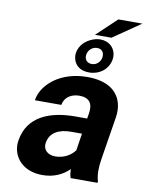

<svg xmlns="http://www.w3.org/2000/svg" viewBox="-95 -931 770 1008"><g transform="rotate(10 290.5 -427.0)"><path d="M47 -148C43 -125 45 -104 51 -85C69 -30 121 10 202 10C264 10 311 -14 344 -47C344 -28 346 -13 351 0H494L495 -8C485 -41 485 -79 493 -128L529 -352C534 -383 533 -410 526 -433C506 -501 444 -538 346 -538C277 -538 218 -519 174 -488C138 -462 103 -423 95 -370H236C243 -412 278 -434 322 -434C375 -434 395 -404 387 -353L382 -323H319C185 -323 68 -279 47 -148ZM264 -652C262 -639 264 -627 267 -616C277 -585 303 -563 349 -563C404 -563 451 -597 460 -652C462 -665 461 -677 458 -688C449 -719 422 -744 378 -744C364 -744 351 -741 338 -736C304 -723 271 -696 264 -652ZM190 -159C199 -218 250 -240 311 -240H369L355 -149C334 -120 296 -98 251 -98C212 -98 184 -122 190 -159ZM319 -652C323 -678 344 -697 370 -697C396 -697 409 -678 405 -652C401 -628 381 -609 356 -609C331 -609 315 -627 319 -652ZM346 -763H434L581 -864H453Z"/></g></svg>

Font: Asimov Pro
Style: BdObl
Weight: 700
Designer: Google
Version: Version 2.000980; 2014